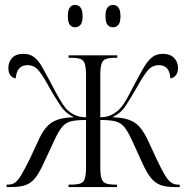

<svg xmlns="http://www.w3.org/2000/svg" viewBox="-20 -761 758 781"><path d="M7 0V-10H13Q30 -10 42 -19Q54 -28 67 -50Q80 -72 100 -112L141 -200Q154 -227 170.5 -245.5Q187 -264 212.5 -273.5Q238 -283 281 -284Q247 -300 226.5 -330.5Q206 -361 183 -401Q158 -448 139 -472Q120 -496 92 -496Q48 -496 44 -442Q31 -444 22.5 -454.5Q14 -465 14 -485Q14 -509 29.5 -525.5Q45 -542 75 -542Q102 -542 119.5 -528Q137 -514 151.5 -488.5Q166 -463 185 -427Q204 -390 220 -362Q236 -334 250 -318Q264 -303 283.5 -293.5Q303 -284 330 -284V-453Q330 -486 325 -501.5Q320 -517 306.5 -521.5Q293 -526 268 -526H259V-536H457V-526H452Q426 -526 412 -521.5Q398 -517 393 -501.5Q388 -486 388 -454V-284Q415 -284 434 -294Q453 -304 467 -318Q482 -334 497.5 -362Q513 -390 532 -427Q551 -463 566 -488.5Q581 -514 598.5 -528Q616 -542 643 -542Q672 -542 688 -525.5Q704 -509 704 -485Q704 -465 695 -454.5Q686 -444 673 -442Q670 -496 626 -496Q598 -496 579 -472Q560 -448 534 -401Q511 -361 491 -330.5Q471 -300 437 -284Q479 -283 505 -273.5Q531 -264 547 -245.5Q563 -227 577 -200L618 -112Q637 -72 650 -50Q663 -28 675.5 -19Q688 -10 704 -10H711V0H692Q655 0 632.5 -8.5Q610 -17 593 -38.5Q576 -60 558 -100L517 -190Q500 -227 485.5 -244.5Q471 -262 449 -267.5Q427 -273 388 -273V-82Q388 -50 393 -34.5Q398 -19 412 -14.5Q426 -10 452 -10H456V0H259V-10H268Q293 -10 306.5 -14.5Q320 -19 325 -34.5Q330 -50 330 -83V-273Q291 -273 269 -267.5Q247 -262 232.5 -244.5Q218 -227 201 -190L159 -100Q141 -60 124.5 -38.5Q108 -17 85 -8.5Q62 0 25 0ZM440 -650Q426 -650 417.5 -660Q409 -670 409 -695Q409 -720 417.5 -730.5Q426 -741 440 -741Q453 -741 461.5 -730.5Q470 -720 470 -695Q470 -670 461.5 -660Q453 -650 440 -650ZM285 -650Q272 -650 264 -660Q256 -670 256 -695Q256 -720 264 -730.5Q272 -741 285 -741Q299 -741 307.5 -730.5Q316 -720 316 -695Q316 -670 307.5 -660Q299 -650 285 -650Z"/></svg>

Font: Noto Serif Display Condensed Light
Style: Regular
Weight: 300
Width: 3
Designer: Monotype Design Team
Foundry: Monotype Imaging Inc.
Version: Version 2.009